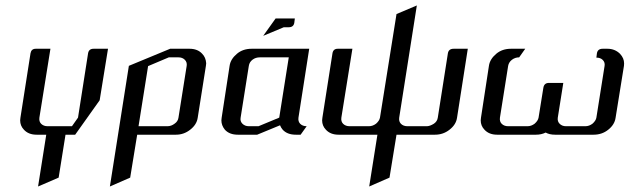

<svg xmlns="http://www.w3.org/2000/svg" viewBox="-20 -489 2289 697"><path d="M53.2 -52.2Q53.2 -55.2 54.2 -62L90.8 -295.9Q93.8 -312 109.9 -312H163.1L123 -62Q121.1 -47.9 129.4 -39.6Q138.2 -30.8 152.8 -30.8H241.2L263.2 -62L299.8 -295.9Q302.7 -312 319.8 -312H372.1L341.8 -125L252.9 0H217.8L192.9 155.8L118.2 188L147.9 0H112.8Q83.5 0 66.9 -18.1Q53.2 -32.2 53.2 -52.2Z M378.9 188 447.8 -250 597.7 -312H668Q697.3 -312 713.9 -293.9Q727.1 -280.8 728.5 -259.3Q728.5 -257.8 727.5 -250L697.8 -62Q694.3 -36.6 670.4 -18.1Q647.5 0 618.7 0H478L452.6 155.8ZM482.9 -30.8H587.9Q601.6 -30.8 613.8 -40Q626 -48.3 627.9 -62L657.7 -250Q659.7 -263.2 650.9 -272Q642.1 -280.8 627.9 -280.8H592.8L517.6 -249Z M783.7 -52.2Q783.7 -55.2 784.7 -62L813.5 -250Q816.9 -274.4 840.3 -293.9Q861.8 -312 893.6 -312H1102.5L1063.5 -62Q1061.5 -48.3 1069.8 -39.6Q1078.6 -30.8 1093.3 -30.8L1071.3 0H1053.7Q1022.9 0 1006.3 -18.1Q1000 -25.4 996.6 -34.2L913.6 0H843.3Q813 0 796.4 -18.1Q783.7 -33.7 783.7 -52.2ZM853.5 -62Q851.1 -48.8 859.9 -40Q869.1 -30.8 883.3 -30.8H918.5L993.7 -62L1028.3 -280.8H923.3Q908.2 -280.8 897 -272.5Q885.3 -263.7 883.3 -250ZM935.5 -358.9 980.5 -421.9H1050.3L1048.3 -405.8Q1045.4 -390.1 1028.3 -390.1H1010.3Z M1149.4 -52.2Q1149.4 -55.2 1150.4 -62L1187 -295.9Q1189.9 -312 1206.1 -312H1259.3L1219.2 -62Q1217.3 -47.9 1225.6 -39.6Q1234.4 -30.8 1249 -30.8H1319.3Q1333 -30.8 1345.2 -40Q1357.4 -50.8 1359.4 -62L1419.4 -438L1493.2 -469.2L1429.2 -62Q1427.2 -48.3 1435.5 -39.6Q1444.3 -30.8 1459 -30.8H1529.3Q1540.5 -30.8 1555.2 -40Q1567.4 -48.3 1569.3 -62L1606 -295.9Q1608.9 -312 1627 -312H1678.2L1639.2 -62Q1635.7 -36.6 1611.8 -18.1Q1588.9 0 1559.1 0H1419.4L1394 155.8L1320.3 188L1350.1 0H1209Q1179.7 0 1163.1 -18.1Q1149.4 -32.2 1149.4 -52.2Z M1725.1 -52.2Q1725.1 -55.2 1726.1 -62L1754.9 -250Q1758.3 -274.4 1781.7 -293.9Q1803.2 -312 1835 -312H1886.7L1864.7 -280.8Q1850.1 -280.8 1838.4 -272Q1827.1 -263.2 1824.7 -250L1794.9 -62Q1793 -47.9 1801.3 -39.6Q1810.1 -30.8 1824.7 -30.8H1895Q1908.7 -30.8 1920.9 -40Q1933.1 -50.8 1935.1 -62L1952.6 -170.9Q1955.6 -188 1972.7 -188H2024.9L2004.9 -62Q2002.9 -48.3 2011.7 -39.6Q2020.5 -30.8 2034.7 -30.8H2105Q2118.7 -30.8 2130.9 -40Q2143.1 -50.8 2145 -62L2174.8 -250Q2176.8 -262.7 2168 -271.5Q2159.7 -279.8 2145 -279.8L2147 -295.9Q2149.9 -312 2168 -312H2185.1Q2212.4 -312 2231 -293.5Q2245.6 -277.8 2245.6 -258.8Q2245.6 -252.9 2245.1 -250L2214.8 -62Q2211.4 -36.6 2188 -18.1Q2165.5 0 2134.8 0H1995.1Q1974.6 0 1960.9 -7.8Q1945.3 0 1925.8 0H1784.7Q1755.4 0 1738.8 -18.1Q1725.1 -32.2 1725.1 -52.2Z"/></svg>

Font: Hhenum
Style: Italic
Weight: 400
Designer: T. Christopher White
Version: Version 1.0